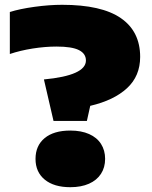

<svg xmlns="http://www.w3.org/2000/svg" viewBox="-20 -770 634 800"><path d="M163 -439Q338 -455.5 338 -518Q338 -546.5 309 -561.2Q280 -576 215 -576Q168 -576 116 -567.8Q64 -559.5 21 -545V-720Q62 -733 123.5 -741.5Q185 -750 239 -750Q403 -750 483.5 -694.5Q564 -639 564 -533Q564 -453 509.2 -402.5Q454.5 -352 356 -329L342 -266H203ZM128 -108Q128 -163 166 -194.5Q204 -226 273 -226Q318.5 -226 351.2 -211.5Q384 -197 401 -170.2Q418 -143.5 418 -108Q418 -72.5 400.8 -45.8Q383.5 -19 350.8 -4.5Q318 10 273 10Q205 10 166.5 -21.5Q128 -53 128 -108Z"/></svg>

Font: Encode Sans Expanded Black
Style: Regular
Weight: 900
Width: 7
Designer: Multiple Designers
Foundry: Impallari Type
Version: Version 2.000